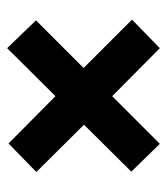

<svg xmlns="http://www.w3.org/2000/svg" viewBox="16 -554 479 552"><g transform="rotate(90 256.0 -278.5)"><path d="M119 -59 39 -142 176 -279 37 -418 119 -498 257 -361 394 -498 474 -416 339 -280 475 -143 393 -63 257 -198Z"/></g></svg>

Font: Lexend SemiBold
Style: Regular
Weight: 600
Designer: Bonnie Shaver-Troup, Thomas Jockin
Foundry: Lexend
Version: Version 1.005; ttfautohint (v1.8.3)